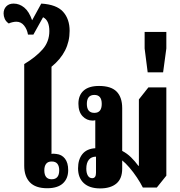

<svg xmlns="http://www.w3.org/2000/svg" viewBox="-42 -1039 1005 1070"><path d="M221 10Q156 10 124.5 -23Q93 -56 93 -115V-682Q158 -721 195.5 -764Q233 -807 233 -866Q233 -895 224.5 -914.5Q216 -934 198 -943L144 -846H114Q109 -876 92 -897Q75 -918 49 -918Q39 -918 26.5 -915Q14 -912 7 -908Q-9 -919 -15.5 -934Q-22 -949 -22 -964Q-22 -988 -7 -1003.5Q8 -1019 34 -1019Q66 -1019 93 -997Q120 -975 137 -926L188 -1019Q273 -1014 309.5 -973.5Q346 -933 346 -867Q346 -749 245 -667V-181Q254 -184 272 -181Q302 -178 320 -155Q338 -132 338 -91Q338 -44 308.5 -17Q279 10 221 10ZM246 -40Q288 -40 288 -90Q288 -113 278 -126Q268 -139 246 -139Q225 -139 215 -126Q205 -113 205 -90Q205 -40 246 -40Z M516 11Q457 11 425 -18.5Q393 -48 393 -101Q393 -150 417 -180Q441 -210 489 -213V-369Q482 -367 474 -367Q441 -367 418 -391.5Q395 -416 395 -461Q395 -508 424 -534Q453 -560 510 -560Q577 -560 608 -528.5Q639 -497 639 -436V-198Q666 -184 688 -162.5Q710 -141 729 -115H732V-485L785 -552H885V-60L832 6H754Q741 -20 721 -50Q701 -80 679 -105.5Q657 -131 639 -145V-99Q639 -43 606.5 -16Q574 11 516 11ZM484 -410Q525 -410 525 -460Q525 -510 484 -510Q442 -510 442 -460Q442 -410 484 -410ZM472 -46Q493 -46 493 -76V-166Q467 -166 453 -148.5Q439 -131 439 -99Q439 -75 447.5 -60.5Q456 -46 472 -46Z M781 -636 764 -769V-861H885V-769L867 -636Z"/></svg>

Font: Noto Serif Thai Condensed ExtraBold
Style: Regular
Weight: 800
Width: 3
Designer: Monotype Design Team
Foundry: Monotype Imaging Inc.
Version: Version 2.002; ttfautohint (v1.8.4.7-5d5b)